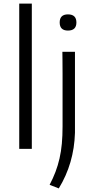

<svg xmlns="http://www.w3.org/2000/svg" viewBox="-20 -828 521 1068"><path d="M358 -658Q312 -658 312 -703Q312 -748 358 -748Q405 -748 405 -703Q405 -658 358 -658ZM256 200Q275 164 288.5 128.5Q302 93 311 54Q320 15 324 -29Q328 -73 328 -125Q328 -128 328 -157.5Q328 -187 328 -230Q328 -273 328 -323.5Q328 -374 328 -419Q328 -464 327.5 -497.5Q327 -531 327 -540H397V-89Q392 81 307 220ZM87 -808H157V0H87Z"/></svg>

Font: Encode Sans Wide
Style: Light
Weight: 300
Designer: Pablo Impallari, Andres Torresi
Foundry: Pablo Impallari, Andres Torresi
Version: Version 1.000; ttfautohint (v1.00) -l 8 -r 50 -G 200 -x 14 -